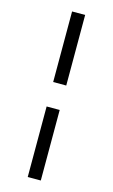

<svg xmlns="http://www.w3.org/2000/svg" viewBox="-119 -681 507 860"><g transform="rotate(15 134.0 -251.0)"><path d="M164.1 -307.6V-634.8H103.5V-307.6ZM164.1 132.8V-194.3H103.5V132.8Z"/></g></svg>

Font: Abhaya Libre Medium
Style: Regular
Weight: 500
Designer: Pushpananda Ekanayake, Sol Matas, Pathum Egodawatta
Foundry: Mooniak
Version: Version 1.050 ; ttfautohint (v1.6)